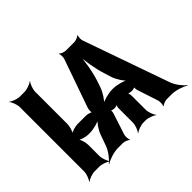

<svg xmlns="http://www.w3.org/2000/svg" viewBox="-159 -997 1291 1291"><g transform="rotate(-45 487.0 -351.0)"><path d="M218 -356V-661C218 -685 232 -722 244 -735L242 -737C229 -725 192 -711 168 -711H122C98 -711 61 -725 48 -737L46 -735C58 -722 72 -685 72 -661V-50C72 -26 58 11 46 24L48 26C61 14 98 0 122 0H168C192 0 229 14 242 26L244 24C232 11 218 -26 218 -50V-155C218 -179 207 -219 194 -231L192 -229C204 -216 244 -205 268 -205H282C317 -205 369 -218 390 -234L388 -237C366 -222 336 -178 325 -145L297 -67C284 -30 248 15 225 32L227 35C250 18 305 0 344 0H391C405 0 432 10 438 18L441 16C435 7 434 -21 438 -34L487 -185C490 -193 492 -211 488 -216L485 -214C489 -209 507 -205 515 -205C525 -205 543 -209 548 -214L545 -217C540 -212 536 -194 536 -184V-50C536 -26 522 11 510 24L512 26C525 14 562 0 586 0H608C632 0 669 14 682 26L684 24C672 11 658 -26 658 -50V-182C658 -193 654 -212 648 -218L645 -215C651 -209 670 -205 682 -205C691 -205 711 -209 715 -215L711 -217C707 -212 709 -191 712 -183L761 -34C765 -21 764 7 758 16L761 18C767 10 794 0 808 0H855C894 0 948 18 972 35L974 32C951 15 915 -30 903 -67L688 -678C683 -690 684 -718 689 -727L686 -729C680 -721 654 -711 641 -711H559C546 -711 520 -720 514 -729L511 -727C516 -718 517 -690 512 -678L393 -339C388 -327 385 -297 391 -288L394 -290C389 -299 359 -306 346 -306H268C244 -306 204 -295 192 -282L194 -280C207 -292 218 -332 218 -356ZM549 -372 564 -416C587 -485 602 -580 602 -634H598C598 -580 613 -485 636 -416L650 -371C661 -336 692 -288 715 -272L717 -275C695 -291 639 -306 602 -306H596C559 -306 503 -291 480 -275L483 -271C505 -288 537 -336 549 -372Z"/></g></svg>

Font: Asimov
Style: Edge
Weight: 500
Designer: Google
Version: Version 2.000980: 2014